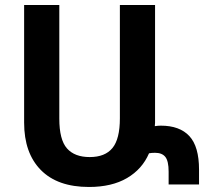

<svg xmlns="http://www.w3.org/2000/svg" viewBox="-20 -734 826 764"><path d="M334 10Q209 10 142.5 -57.5Q76 -125 76 -246V-714H216V-262Q216 -178 246.5 -143.5Q277 -109 337 -109Q398 -109 427.5 -145Q457 -181 457 -263V-714H597V-246Q597 -239 596 -232Q609 -234 620 -234Q695 -234 733.5 -192.5Q772 -151 772 -59V0H651V-51Q651 -93 638 -109.5Q625 -126 597 -126Q583 -126 573 -124Q546 -61 485.5 -25.5Q425 10 334 10Z"/></svg>

Font: Noto Sans Armenian SemiCondensed
Style: Bold
Weight: 700
Width: 4
Designer: Monotype Design Team
Foundry: Monotype Imaging Inc.
Version: Version 2.008; ttfautohint (v1.8.4.7-5d5b)